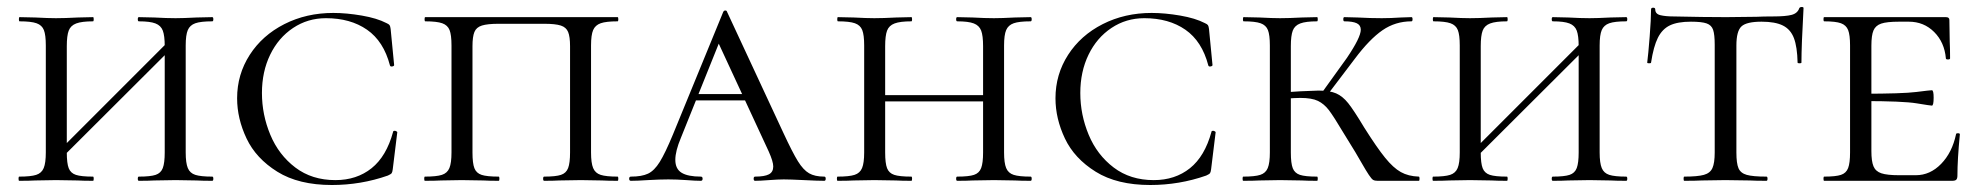

<svg xmlns="http://www.w3.org/2000/svg" viewBox="-20 -517 5665 549"><path d="M377 -456Q374 -456 374 -462Q374 -468 377 -468L421 -467Q457 -465 482 -465Q504 -465 542 -467L587 -468Q590 -468 590 -462Q590 -456 587 -456Q554 -456 538.5 -450.5Q523 -445 517 -431Q511 -417 511 -387V-81Q511 -51 517 -36.5Q523 -22 538.5 -17Q554 -12 587 -12Q590 -12 590 -6Q590 0 587 0Q559 0 542 -1L482 -2L421 -1Q405 0 377 0Q374 0 374 -6Q374 -12 377 -12Q410 -12 425 -17Q440 -22 445.5 -36.5Q451 -51 451 -81V-385Q451 -415 445.5 -429.5Q440 -444 424.5 -450Q409 -456 377 -456ZM130 -67 477 -414 492 -400 144 -53ZM36 -456Q34 -456 34 -462Q34 -468 36 -468L81 -467Q119 -465 140 -465Q165 -465 203 -467L246 -468Q248 -468 248 -462Q248 -456 246 -456Q214 -456 198 -450Q182 -444 176.5 -429.5Q171 -415 171 -385V-81Q171 -50 176.5 -36Q182 -22 197 -17Q212 -12 246 -12Q248 -12 248 -6Q248 0 246 0Q218 0 202 -1L140 -2L81 -1Q64 0 35 0Q33 0 33 -6Q33 -12 35 -12Q68 -12 83.5 -17Q99 -22 105 -36.5Q111 -51 111 -81V-387Q111 -417 105.5 -431Q100 -445 84.5 -450.5Q69 -456 36 -456Z M1085 -451Q1092 -448 1094 -445Q1096 -442 1097 -434L1107 -331Q1107 -328 1101.5 -327Q1096 -326 1095 -330Q1077 -399 1029.5 -432Q982 -465 912 -465Q860 -465 818 -437Q776 -409 752.5 -360.5Q729 -312 729 -251Q729 -189 753 -131.5Q777 -74 824.5 -38Q872 -2 939 -2Q1000 -2 1042.5 -36Q1085 -70 1104 -140Q1104 -143 1109 -143Q1111 -143 1113.5 -141.5Q1116 -140 1116 -139L1103 -33Q1102 -25 1100 -22Q1098 -19 1089 -15Q1012 12 929 12Q834 12 773 -26Q712 -64 685 -121Q658 -178 658 -236Q658 -304 694 -360Q730 -416 793 -448Q856 -480 933 -480Q971 -480 1014.5 -472.5Q1058 -465 1085 -451Z M1195 -12Q1228 -12 1243.5 -17Q1259 -22 1265 -36.5Q1271 -51 1271 -81V-387Q1271 -417 1265.5 -431Q1260 -445 1244.5 -450.5Q1229 -456 1196 -456Q1194 -456 1194 -462Q1194 -468 1196 -468H1746Q1748 -468 1748 -462Q1748 -456 1746 -456Q1713 -456 1697.5 -450.5Q1682 -445 1676 -431Q1670 -417 1670 -387V-81Q1670 -51 1676 -36.5Q1682 -22 1697.5 -17Q1713 -12 1746 -12Q1748 -12 1748 -6Q1748 0 1746 0Q1718 0 1701 -1L1641 -2L1579 -1Q1563 0 1536 0Q1533 0 1533 -6Q1533 -12 1536 -12Q1569 -12 1584 -17Q1599 -22 1604.5 -36.5Q1610 -51 1610 -81V-385Q1610 -412 1604.5 -425.5Q1599 -439 1583.5 -444Q1568 -449 1536 -449H1406Q1374 -449 1358 -444Q1342 -439 1336.5 -425.5Q1331 -412 1331 -385V-81Q1331 -50 1336.5 -36Q1342 -22 1357 -17Q1372 -12 1406 -12Q1408 -12 1408 -6Q1408 0 1406 0Q1378 0 1362 -1L1300 -2L1241 -1Q1224 0 1195 0Q1193 0 1193 -6Q1193 -12 1195 -12Z M1970 -248H2152L2159 -230H1954ZM2337 0Q2319 0 2279 -2Q2239 -4 2221 -4Q2205 -4 2179 -2Q2153 0 2139 0Q2135 0 2135 -6Q2135 -12 2139 -12Q2166 -12 2178.5 -18.5Q2191 -25 2191 -41Q2191 -55 2178 -84L2026 -412L2052 -434L1927 -123Q1911 -85 1911 -60Q1911 -34 1929 -23Q1947 -12 1984 -12Q1989 -12 1989 -6Q1989 0 1984 0Q1969 0 1943 -2Q1915 -4 1891 -4Q1866 -4 1832 -2Q1802 0 1784 0Q1779 0 1779 -6Q1779 -12 1784 -12Q1815 -12 1833 -20.5Q1851 -29 1866.5 -54Q1882 -79 1904 -132L2048 -483Q2050 -487 2054 -487Q2058 -487 2059 -483L2220 -137Q2246 -81 2261.5 -56Q2277 -31 2293.5 -21.5Q2310 -12 2337 -12Q2341 -12 2341 -6Q2341 0 2337 0Z M2717 -456Q2714 -456 2714 -462Q2714 -468 2717 -468L2761 -467Q2797 -465 2822 -465Q2844 -465 2882 -467L2927 -468Q2930 -468 2930 -462Q2930 -456 2927 -456Q2894 -456 2878.5 -450.5Q2863 -445 2857 -431Q2851 -417 2851 -387V-81Q2851 -51 2857 -36.5Q2863 -22 2878.5 -17Q2894 -12 2927 -12Q2930 -12 2930 -6Q2930 0 2927 0Q2899 0 2882 -1L2822 -2L2761 -1Q2745 0 2717 0Q2714 0 2714 -6Q2714 -12 2717 -12Q2750 -12 2765 -17Q2780 -22 2785.5 -36.5Q2791 -51 2791 -81V-385Q2791 -415 2785.5 -429.5Q2780 -444 2764.5 -450Q2749 -456 2717 -456ZM2478 -245H2817V-227H2478ZM2376 -456Q2374 -456 2374 -462Q2374 -468 2376 -468L2421 -467Q2459 -465 2480 -465Q2505 -465 2543 -467L2586 -468Q2588 -468 2588 -462Q2588 -456 2586 -456Q2554 -456 2538 -450Q2522 -444 2516.5 -429.5Q2511 -415 2511 -385V-81Q2511 -50 2516.5 -36Q2522 -22 2537 -17Q2552 -12 2586 -12Q2588 -12 2588 -6Q2588 0 2586 0Q2558 0 2542 -1L2480 -2L2421 -1Q2404 0 2375 0Q2373 0 2373 -6Q2373 -12 2375 -12Q2408 -12 2423.5 -17Q2439 -22 2445 -36.5Q2451 -51 2451 -81V-387Q2451 -417 2445.5 -431Q2440 -445 2424.5 -450.5Q2409 -456 2376 -456Z M3425 -451Q3432 -448 3434 -445Q3436 -442 3437 -434L3447 -331Q3447 -328 3441.5 -327Q3436 -326 3435 -330Q3417 -399 3369.5 -432Q3322 -465 3252 -465Q3200 -465 3158 -437Q3116 -409 3092.5 -360.5Q3069 -312 3069 -251Q3069 -189 3093 -131.5Q3117 -74 3164.5 -38Q3212 -2 3279 -2Q3340 -2 3382.5 -36Q3425 -70 3444 -140Q3444 -143 3449 -143Q3451 -143 3453.5 -141.5Q3456 -140 3456 -139L3443 -33Q3442 -25 3440 -22Q3438 -19 3429 -15Q3352 12 3269 12Q3174 12 3113 -26Q3052 -64 3025 -121Q2998 -178 2998 -236Q2998 -304 3034 -360Q3070 -416 3133 -448Q3196 -480 3273 -480Q3311 -480 3354.5 -472.5Q3398 -465 3425 -451Z M3874 -50Q3862 -72 3824 -133Q3793 -185 3779.5 -202.5Q3766 -220 3748.5 -228.5Q3731 -237 3698 -237Q3687 -237 3653 -235L3652 -253L3699 -256Q3741 -258 3750 -258Q3782 -258 3800.5 -250Q3819 -242 3835 -222Q3851 -202 3881 -152Q3917 -95 3940.5 -66Q3964 -37 3985.5 -25Q4007 -13 4037 -12Q4039 -12 4039 -6Q4039 0 4037 0H3919Q3911 0 3906.5 -2.5Q3902 -5 3894 -17Q3886 -29 3874 -50ZM3535 -12Q3568 -12 3583.5 -17Q3599 -22 3605 -36.5Q3611 -51 3611 -81V-387Q3611 -417 3605.5 -431Q3600 -445 3584.5 -450.5Q3569 -456 3536 -456Q3534 -456 3534 -462Q3534 -468 3536 -468L3581 -467Q3619 -465 3640 -465Q3665 -465 3703 -467L3746 -468Q3748 -468 3748 -462Q3748 -456 3746 -456Q3714 -456 3698 -450Q3682 -444 3676.5 -429.5Q3671 -415 3671 -385V-81Q3671 -50 3676.5 -36Q3682 -22 3697 -17Q3712 -12 3746 -12Q3748 -12 3748 -6Q3748 0 3746 0Q3718 0 3702 -1L3640 -2L3581 -1Q3564 0 3535 0Q3533 0 3533 -6Q3533 -12 3535 -12ZM3754 -244 3831 -351Q3871 -410 3871 -432Q3871 -445 3859.5 -450.5Q3848 -456 3824 -456Q3821 -456 3821 -462Q3821 -468 3824 -468L3862 -467Q3898 -465 3931 -465Q3956 -465 3986 -467L4016 -468Q4019 -468 4019 -462Q4019 -456 4016 -456Q3970 -456 3933 -430.5Q3896 -405 3854 -349L3769 -237Z M4420 -456Q4417 -456 4417 -462Q4417 -468 4420 -468L4464 -467Q4500 -465 4525 -465Q4547 -465 4585 -467L4630 -468Q4633 -468 4633 -462Q4633 -456 4630 -456Q4597 -456 4581.5 -450.5Q4566 -445 4560 -431Q4554 -417 4554 -387V-81Q4554 -51 4560 -36.5Q4566 -22 4581.5 -17Q4597 -12 4630 -12Q4633 -12 4633 -6Q4633 0 4630 0Q4602 0 4585 -1L4525 -2L4464 -1Q4448 0 4420 0Q4417 0 4417 -6Q4417 -12 4420 -12Q4453 -12 4468 -17Q4483 -22 4488.5 -36.5Q4494 -51 4494 -81V-385Q4494 -415 4488.5 -429.5Q4483 -444 4467.5 -450Q4452 -456 4420 -456ZM4173 -67 4520 -414 4535 -400 4187 -53ZM4079 -456Q4077 -456 4077 -462Q4077 -468 4079 -468L4124 -467Q4162 -465 4183 -465Q4208 -465 4246 -467L4289 -468Q4291 -468 4291 -462Q4291 -456 4289 -456Q4257 -456 4241 -450Q4225 -444 4219.5 -429.5Q4214 -415 4214 -385V-81Q4214 -50 4219.5 -36Q4225 -22 4240 -17Q4255 -12 4289 -12Q4291 -12 4291 -6Q4291 0 4289 0Q4261 0 4245 -1L4183 -2L4124 -1Q4107 0 4078 0Q4076 0 4076 -6Q4076 -12 4078 -12Q4111 -12 4126.5 -17Q4142 -22 4148 -36.5Q4154 -51 4154 -81V-387Q4154 -417 4148.5 -431Q4143 -445 4127.5 -450.5Q4112 -456 4079 -456Z M4701 -338Q4701 -336 4695.5 -336Q4690 -336 4690 -338Q4693 -361 4697 -412Q4701 -463 4701 -490Q4701 -495 4707 -495Q4713 -495 4713 -490Q4713 -477 4728 -473.5Q4743 -470 4765 -470Q4853 -468 4916 -468L5003 -469Q5021 -470 5050 -470Q5086 -470 5103 -474.5Q5120 -479 5125 -494Q5127 -497 5132 -497Q5137 -497 5137 -494Q5131 -386 5131 -338Q5131 -336 5125.5 -336Q5120 -336 5120 -338Q5119 -383 5109.5 -408Q5100 -433 5078 -444Q5056 -455 5017 -455Q4974 -455 4959.5 -441.5Q4945 -428 4945 -387V-81Q4945 -50 4951 -36Q4957 -22 4974.5 -17Q4992 -12 5031 -12Q5034 -12 5034 -6Q5034 0 5031 0Q5000 0 4983 -1L4913 -2L4846 -1Q4828 0 4796 0Q4794 0 4794 -6Q4794 -12 4796 -12Q4834 -12 4852 -17Q4870 -22 4876.5 -36.5Q4883 -51 4883 -81V-389Q4883 -418 4878.5 -431.5Q4874 -445 4860 -450Q4846 -455 4815 -455Q4777 -455 4755 -444.5Q4733 -434 4720.5 -409Q4708 -384 4701 -338Z M5196 -12Q5229 -12 5244 -17Q5259 -22 5264.5 -36.5Q5270 -51 5270 -81V-387Q5270 -417 5264.5 -431Q5259 -445 5244 -450.5Q5229 -456 5196 -456Q5194 -456 5194 -462Q5194 -468 5196 -468H5544Q5554 -468 5554 -460L5555 -398Q5556 -379 5556 -350Q5556 -347 5550 -347Q5544 -347 5544 -350Q5540 -396 5510.5 -425.5Q5481 -455 5438 -455H5410Q5375 -455 5359 -449.5Q5343 -444 5337 -430Q5331 -416 5331 -386V-85Q5331 -56 5337 -41.5Q5343 -27 5359.5 -21.5Q5376 -16 5410 -16H5458Q5499 -16 5530.5 -48.5Q5562 -81 5573 -133Q5573 -136 5578.5 -136Q5584 -136 5584 -133Q5577 -61 5577 -15Q5577 -7 5574 -3.5Q5571 0 5562 0H5196Q5194 0 5194 -6Q5194 -12 5196 -12ZM5306 -228V-249Q5420 -249 5459.5 -254Q5499 -259 5504 -259Q5509 -259 5509 -238Q5509 -215 5504 -215Q5500 -215 5460.5 -221.5Q5421 -228 5306 -228Z"/></svg>

Font: Cormorant SC
Style: Regular
Weight: 400
Designer: Christian Thalmann (Catharsis Fonts)
Foundry: Catharsis Fonts
Version: Version 4.000